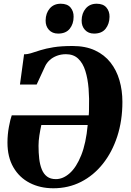

<svg xmlns="http://www.w3.org/2000/svg" viewBox="-20 -998 704 1029"><path d="M87 -545 109 -707Q128.5 -707 149 -713.8Q169.5 -720.5 197.5 -729.2Q225.5 -738 266.8 -744.8Q308 -751.5 369 -751.5Q438.5 -751.5 489 -728Q539.5 -704.5 572 -663.2Q604.5 -622 620.2 -567.8Q636 -513.5 636 -452Q636 -351.5 608.5 -267Q581 -182.5 531.2 -120Q481.5 -57.5 414 -23.2Q346.5 11 266 11Q195 11 139.2 -17.8Q83.5 -46.5 51.8 -101.2Q20 -156 20 -234Q20 -277 27.8 -318.5Q35.5 -360 43 -380H455.5Q456 -384 456.2 -389.2Q456.5 -394.5 456.8 -400.5Q457 -406.5 457 -412Q459 -470 454.8 -523Q450.5 -576 437.5 -617.8Q424.5 -659.5 399.2 -683.5Q374 -707.5 333.5 -707.5Q307 -707.5 284.8 -699Q262.5 -690.5 247 -676.5Q231.5 -662.5 223 -645.5L176.5 -545ZM450 -328H201.5Q195.5 -301 191 -272Q186.5 -243 186.5 -217Q186.5 -179.5 190.2 -147.2Q194 -115 204 -90.2Q214 -65.5 232.2 -51.8Q250.5 -38 279.5 -38Q318 -38 353.8 -69.8Q389.5 -101.5 415.2 -165.8Q441 -230 450 -328ZM291.5 -818Q260.5 -818 242.2 -838Q224 -858 224.5 -888.5Q225 -927.5 246.8 -952.8Q268.5 -978 305.5 -978Q341 -978 358 -957.8Q375 -937.5 374.5 -908Q374.5 -870 353.8 -844Q333 -818 291.5 -818ZM484 -818Q453.5 -818 435.2 -838Q417 -858 417.5 -888.5Q418 -927.5 439.8 -952.8Q461.5 -978 498 -978Q533 -978 550.2 -957.8Q567.5 -937.5 567 -908Q566.5 -870 546 -844Q525.5 -818 484 -818Z"/></svg>

Font: Merriweather 72pt Black
Style: Italic
Weight: 900
Italic angle: -7.8°
Version: Version 2.101